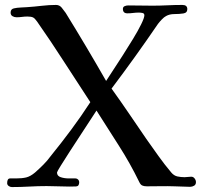

<svg xmlns="http://www.w3.org/2000/svg" viewBox="-20 -756 814 778"><path d="M774 -18Q774 -8 766.5 -3.5Q759 1 750 1Q734 1 718.5 0Q703 -1 688 -1Q660 -2 631.5 -1.5Q603 -1 575 -1Q563 -1 556 -4.5Q549 -8 544 -19Q507 -95 461.5 -166Q416 -237 371 -308Q365 -299 347.5 -272Q330 -245 307 -210Q284 -175 262 -141Q240 -107 225.5 -83.5Q211 -60 211 -57Q211 -43 226 -38Q241 -33 259 -33Q277 -33 286 -33Q292 -33 296.5 -28.5Q301 -24 301 -18Q301 -1 288 -0.5Q275 0 261 0Q239 0 215.5 -1Q192 -2 169 -2Q134 -2 98.5 0Q63 2 28 2Q21 2 15 -2.5Q9 -7 9 -14Q9 -33 21 -33Q33 -33 45 -33Q69 -33 86 -37Q103 -41 122 -57Q139 -72 155.5 -88.5Q172 -105 185 -123Q228 -176 268.5 -230.5Q309 -285 346 -342Q292 -424 239 -506.5Q186 -589 130 -669Q121 -682 113.5 -685.5Q106 -689 91 -689Q80 -689 69 -687.5Q58 -686 47 -686Q38 -686 30.5 -690.5Q23 -695 23 -705Q23 -719 36 -722Q49 -725 63 -725.5Q77 -726 90 -727Q119 -729 149 -732.5Q179 -736 207 -736Q221 -736 230 -725Q239 -714 246 -704Q288 -636 329 -567Q370 -498 410 -428Q418 -441 436 -468Q454 -495 476 -529.5Q498 -564 518.5 -597.5Q539 -631 552 -657.5Q565 -684 565 -694Q565 -702 557 -703.5Q549 -705 543 -705Q531 -705 519.5 -703.5Q508 -702 496 -702Q478 -702 478 -720Q478 -728 485 -731Q492 -734 499 -734Q524 -734 548.5 -733.5Q573 -733 598 -733Q628 -733 658.5 -734.5Q689 -736 719 -736Q739 -736 739 -719Q739 -704 723 -701.5Q707 -699 687 -699Q667 -699 653 -691Q645 -687 635.5 -677Q626 -667 620 -659Q575 -593 528 -527.5Q481 -462 432 -397Q468 -347 503 -295.5Q538 -244 573 -193Q597 -159 622 -124Q647 -89 674 -57Q685 -44 699 -41Q713 -38 728 -38Q735 -38 741.5 -39Q748 -40 755 -40Q763 -40 768.5 -33Q774 -26 774 -18Z"/></svg>

Font: Kaisei Opti Medium
Style: Regular
Weight: 500
Designer: Font-Kai, 金井和夫
Foundry: KAZUO KANAI
Version: Version 5.003